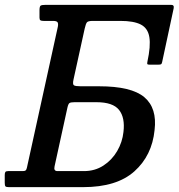

<svg xmlns="http://www.w3.org/2000/svg" viewBox="-52 -770 736 790"><path d="M41 -66Q50 -66 53.2 -68.5Q56.5 -71 58.5 -79L186 -660Q188.5 -673.5 184.5 -678.8Q180.5 -684 165.5 -684H127.5Q118 -684 114.2 -686.5Q110.5 -689 110.5 -698V-727Q110.5 -743.5 115.2 -746.8Q120 -750 135.5 -750H652.5Q665.5 -750 662.5 -735.5L615 -514Q613.5 -507 610.2 -505.5Q607 -504 600 -504H563Q555.5 -504 554.2 -506.2Q553 -508.5 554.5 -516Q568.5 -580.5 562.5 -617.2Q556.5 -654 527.5 -669Q498.5 -684 443 -684H330.5Q310.5 -684 305.8 -678.2Q301 -672.5 296.5 -652.5L250.5 -443Q246 -423 252.2 -419Q258.5 -415 279.5 -415H355.5Q489 -415 542 -370Q595 -325 584 -234.5Q573.5 -130 501 -65Q428.5 0 290 0H-15.5Q-26.5 0 -29.5 -3.2Q-32.5 -6.5 -32.5 -18V-49.5Q-32.5 -58.5 -30 -62.2Q-27.5 -66 -18.5 -66ZM255 -349.5Q239.5 -349.5 234.2 -346.2Q229 -343 225.5 -327.5L172.5 -85.5Q168 -66 184.5 -66H293.5Q338.5 -66 373.5 -88.8Q408.5 -111.5 430 -148.2Q451.5 -185 456 -227Q463 -286 437.8 -317.8Q412.5 -349.5 345 -349.5Z"/></svg>

Font: Besley* Narrow Medium
Style: Italic
Weight: 500
Width: 4
Italic angle: -13°
Designer: Owen Earl
Foundry: indestructible type*
Version: Version 3.000; ttfautohint (v1.8.3)